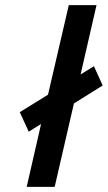

<svg xmlns="http://www.w3.org/2000/svg" viewBox="-20 -728 420 748"><path d="M84 0 140 -245 92 -215 57 -291 167 -359 248 -708H356L294 -438L346 -470L380 -395L268 -325L193 0Z"/></svg>

Font: Titillium Web SemiBold
Style: Italic
Weight: 600
Italic angle: -13°
Version: Version 1.002;PS 57.000;hotconv 1.0.70;makeotf.lib2.5.55311